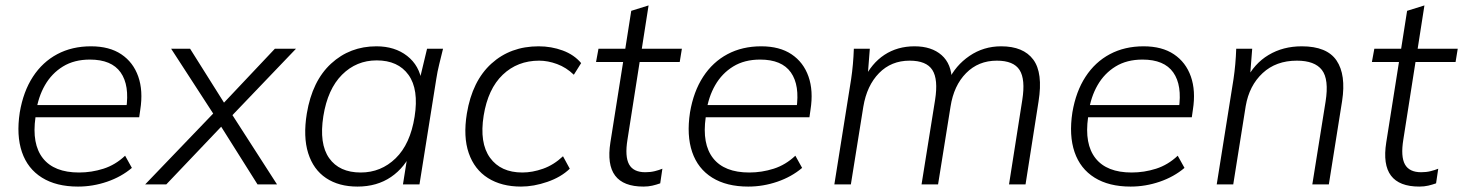

<svg xmlns="http://www.w3.org/2000/svg" viewBox="-20 -681 5403 709"><path d="M268 8Q188 8 135 -25Q82 -58 61 -119.5Q40 -181 53 -266Q66 -343 101.5 -397.5Q137 -452 191.5 -481Q246 -510 316 -510Q384 -510 428 -480.5Q472 -451 490.5 -398.5Q509 -346 498 -276L494 -248H95L101 -293H464L446 -279Q459 -366 425.5 -413.5Q392 -461 312 -461Q254 -461 212.5 -435.5Q171 -410 146 -366.5Q121 -323 113 -267L111 -248Q97 -149 138.5 -96.5Q180 -44 272 -44Q318 -44 362 -58Q406 -72 442 -106L467 -61Q428 -28 375.5 -10Q323 8 268 8Z M516 0 780 -275V-242L612 -501H682L816 -288H794L995 -501H1073L827 -244L828 -272L1003 0H931L788 -227H810L594 0Z M1300 8Q1231 8 1184 -23.5Q1137 -55 1118 -115.5Q1099 -176 1113 -262Q1133 -382 1202.5 -446Q1272 -510 1370 -510Q1438 -510 1483.5 -474.5Q1529 -439 1538 -377L1527 -376L1557 -501H1616Q1609 -472 1602 -444Q1595 -416 1591 -389L1529 0H1468L1488 -126H1503Q1476 -63 1424 -27.5Q1372 8 1300 8ZM1312 -44Q1387 -44 1441 -96.5Q1495 -149 1511 -250Q1527 -351 1488.5 -404.5Q1450 -458 1371 -458Q1296 -458 1243 -405Q1190 -352 1174 -252Q1158 -150 1195.5 -97Q1233 -44 1312 -44Z M1904 8Q1832 8 1782 -23.5Q1732 -55 1711 -115.5Q1690 -176 1704 -262Q1724 -382 1794.5 -446Q1865 -510 1969 -510Q2016 -510 2058 -494.5Q2100 -479 2126 -448L2099 -405Q2071 -432 2037 -444.5Q2003 -457 1971 -457Q1891 -457 1836.5 -405Q1782 -353 1766 -254Q1750 -153 1789.5 -98.5Q1829 -44 1909 -44Q1946 -44 1985.5 -58Q2025 -72 2059 -104L2084 -58Q2052 -27 2001.5 -9.5Q1951 8 1904 8Z M2356 8Q2282 8 2251.5 -32.5Q2221 -73 2234 -155L2281 -452H2181L2190 -501H2289L2311 -641L2375 -661L2350 -501H2498L2490 -452H2342L2297 -165Q2287 -103 2303 -74Q2319 -45 2363 -45Q2382 -45 2398 -49Q2414 -53 2426 -58L2418 -4Q2404 1 2389 4.5Q2374 8 2356 8Z M2743 8Q2663 8 2610 -25Q2557 -58 2536 -119.5Q2515 -181 2528 -266Q2541 -343 2576.5 -397.5Q2612 -452 2666.5 -481Q2721 -510 2791 -510Q2859 -510 2903 -480.5Q2947 -451 2965.5 -398.5Q2984 -346 2973 -276L2969 -248H2570L2576 -293H2939L2921 -279Q2934 -366 2900.5 -413.5Q2867 -461 2787 -461Q2729 -461 2687.5 -435.5Q2646 -410 2621 -366.5Q2596 -323 2588 -267L2586 -248Q2572 -149 2613.5 -96.5Q2655 -44 2747 -44Q2793 -44 2837 -58Q2881 -72 2917 -106L2942 -61Q2903 -28 2850.5 -10Q2798 8 2743 8Z M3061 0 3123 -389Q3127 -416 3129.5 -444Q3132 -472 3133 -501H3192L3183 -386H3169Q3198 -447 3246 -478.5Q3294 -510 3357 -510Q3420 -510 3457 -477.5Q3494 -445 3495 -383H3482Q3508 -439 3560 -474.5Q3612 -510 3677 -510Q3759 -510 3795.5 -461Q3832 -412 3815 -306L3767 0H3706L3755 -312Q3767 -388 3745 -422.5Q3723 -457 3661 -457Q3593 -457 3547.5 -411Q3502 -365 3490 -287L3444 0H3383L3433 -312Q3445 -388 3423 -422.5Q3401 -457 3339 -457Q3271 -457 3226 -411Q3181 -365 3168 -287L3122 0Z M4155 8Q4075 8 4022 -25Q3969 -58 3948 -119.5Q3927 -181 3940 -266Q3953 -343 3988.5 -397.5Q4024 -452 4078.5 -481Q4133 -510 4203 -510Q4271 -510 4315 -480.5Q4359 -451 4377.5 -398.5Q4396 -346 4385 -276L4381 -248H3982L3988 -293H4351L4333 -279Q4346 -366 4312.5 -413.5Q4279 -461 4199 -461Q4141 -461 4099.5 -435.5Q4058 -410 4033 -366.5Q4008 -323 4000 -267L3998 -248Q3984 -149 4025.5 -96.5Q4067 -44 4159 -44Q4205 -44 4249 -58Q4293 -72 4329 -106L4354 -61Q4315 -28 4262.5 -10Q4210 8 4155 8Z M4473 0 4535 -389Q4539 -416 4541.5 -444Q4544 -472 4545 -501H4604L4595 -386L4581 -385Q4611 -446 4664.5 -478Q4718 -510 4787 -510Q4880 -510 4915.5 -457.5Q4951 -405 4936 -308L4887 0H4826L4875 -306Q4888 -388 4861.5 -422.5Q4835 -457 4769 -457Q4692 -457 4642.5 -411Q4593 -365 4580 -289L4534 0Z M5221 8Q5147 8 5116.5 -32.5Q5086 -73 5099 -155L5146 -452H5046L5055 -501H5154L5176 -641L5240 -661L5215 -501H5363L5355 -452H5207L5162 -165Q5152 -103 5168 -74Q5184 -45 5228 -45Q5247 -45 5263 -49Q5279 -53 5291 -58L5283 -4Q5269 1 5254 4.5Q5239 8 5221 8Z"/></svg>

Font: Mulish ExtraLight Light
Style: Italic
Weight: 300
Italic angle: -9°
Version: Version 3.603